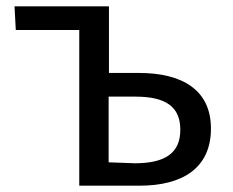

<svg xmlns="http://www.w3.org/2000/svg" viewBox="-20 -562 738 608"><path d="M30 -467H231V26H422C557 26 648 -29 648 -155C648 -278 556 -331 420 -331H325V-542H26ZM324 -48V-256H409C505 -256 551 -224 551 -151C551 -78 504 -45 407 -45Z"/></svg>

Font: GenEiGothic-pro-Regular
Style: Regular
Weight: 400
Designer: Ryoko NISHIZUKA (kana & ideographs); Paul D. Hunt (Latin, Greek & Cyrillic); Wenlong ZHANG (bopomofo); Sandoll Communica
Foundry: Adobe Systems Incorporated; o_tamon
Version: Version 1.000.140830